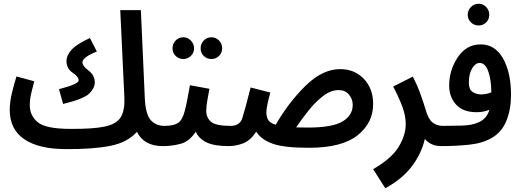

<svg xmlns="http://www.w3.org/2000/svg" viewBox="-20 -775 2784 1025"><path d="M849 5Q912 5 912 -51Q912 -73 899 -88Q886 -103 858 -103Q813 -103 785 -133.5Q757 -164 753 -253L732 -721H622L644 -254Q647 -187 625 -150Q603 -113 540 -99.5Q477 -86 357 -87L332 21Q474 22 567 4Q660 -14 711 -71Q749 5 849 5ZM317 -220Q428 -247 457 -276Q486 -305 486 -335Q486 -373 453 -398Q420 -423 420 -442Q420 -469 497 -500L460 -572Q390 -540 362.5 -510Q335 -480 335 -448Q335 -409 367.5 -387Q400 -365 400 -346Q400 -326 295 -299ZM332 21 377 -10 357 -87Q224 -87 181.5 -122.5Q139 -158 139 -213Q139 -245 147.5 -280.5Q156 -316 163 -341L68 -367Q56 -330 44 -280Q32 -230 32 -189Q32 -84 110 -31.5Q188 21 332 21Z M1265 -51Q1265 -73 1252 -88Q1239 -103 1212 -103Q1132 -103 1106.5 -125Q1081 -147 1081 -184Q1081 -210 1087.5 -243Q1094 -276 1098 -301L994 -320Q978 -226 965.5 -179.5Q953 -133 929.5 -118Q906 -103 858 -103L848 5Q901 5 946.5 -8Q992 -21 1025 -72Q1042 -34 1083.5 -14.5Q1125 5 1202 5Q1265 5 1265 -51ZM1109 -460Q1133 -460 1149.5 -476.5Q1166 -493 1166 -517Q1166 -541 1149.5 -558.5Q1133 -576 1109 -576Q1084 -576 1067.5 -558.5Q1051 -541 1051 -517Q1051 -493 1067.5 -476.5Q1084 -460 1109 -460ZM959 -460Q982 -460 999 -476.5Q1016 -493 1016 -517Q1016 -541 999 -558.5Q982 -576 959 -576Q934 -576 917.5 -558.5Q901 -541 901 -517Q901 -493 917.5 -476.5Q934 -460 959 -460Z M1972 -220Q1972 -302 1922.5 -354Q1873 -406 1796 -406Q1701 -406 1610 -316Q1519 -226 1452 -109Q1422 -118 1412 -134.5Q1402 -151 1402 -175Q1402 -204 1423 -281L1318 -308Q1287 -185 1273.5 -144Q1260 -103 1211 -103L1201 5Q1240 5 1278.5 -10Q1317 -25 1348 -72Q1374 -30 1435 -8Q1496 14 1629 14Q1804 14 1888 -52Q1972 -118 1972 -220ZM1787 -294Q1823 -294 1843 -270Q1863 -246 1863 -215Q1863 -159 1808.5 -126.5Q1754 -94 1623 -94Q1589 -94 1561 -95Q1590 -138 1627 -184.5Q1664 -231 1705 -262.5Q1746 -294 1787 -294Z M2335 5Q2398 5 2398 -51Q2398 -73 2384.5 -88Q2371 -103 2345 -103Q2311 -103 2288 -122Q2265 -141 2251 -194Q2240 -230 2224 -274.5Q2208 -319 2184 -366L2079 -313Q2110 -254 2128 -205.5Q2146 -157 2146 -112Q2146 -54 2108.5 8.5Q2071 71 1972 128L2037 230Q2128 180 2179 112.5Q2230 45 2248 -33Q2281 5 2335 5Z M2606 -39Q2660 -71 2684 -131.5Q2708 -192 2708 -269Q2708 -388 2665.5 -463Q2623 -538 2546 -538Q2470 -538 2424 -469.5Q2378 -401 2378 -318Q2378 -257 2415 -216.5Q2452 -176 2524 -176Q2561 -176 2593 -189Q2578 -141 2537 -123Q2502 -106 2446 -104.5Q2390 -103 2343 -103L2334 5Q2413 5 2484.5 -2.5Q2556 -10 2606 -39ZM2483 -333Q2483 -381 2500.5 -410Q2518 -439 2540 -439Q2570 -439 2586 -396Q2602 -353 2603 -282Q2576 -271 2548 -271Q2522 -271 2502.5 -284.5Q2483 -298 2483 -333ZM2536 -639Q2559 -639 2575.5 -655.5Q2592 -672 2592 -696Q2592 -720 2575.5 -737.5Q2559 -755 2536 -755Q2511 -755 2494 -737.5Q2477 -720 2477 -696Q2477 -672 2494 -655.5Q2511 -639 2536 -639Z"/></svg>

Font: Noto Sans Arabic UI ExtraCondensed Semi
Style: Regular
Weight: 600
Width: 3
Designer: Nadine Chahine - Monotype Design Team
Foundry: Monotype Imaging Inc.
Version: Version 1.900